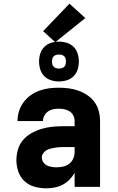

<svg xmlns="http://www.w3.org/2000/svg" viewBox="-20 -1014 640 1042"><path d="M231 8Q199 8 168 -0.5Q137 -9 113.5 -30.5Q90 -52 79.5 -82.5Q69 -113 69 -145Q69 -174 77.5 -203Q86 -232 105.5 -254.5Q125 -277 151 -291.5Q177 -306 205.5 -314.5Q234 -323 263.5 -326Q293 -329 322 -329H385V-357Q385 -373 378 -387Q371 -401 358 -409.5Q345 -418 329.5 -421Q314 -424 298 -424Q283 -424 268 -421Q253 -418 240.5 -409Q228 -400 220.5 -386Q213 -372 213 -357H75Q75 -384 83 -410Q91 -436 107 -458Q123 -480 145 -496Q167 -512 192.5 -521.5Q218 -531 244.5 -534.5Q271 -538 298 -538Q326 -538 353 -534.5Q380 -531 405.5 -522Q431 -513 454 -497.5Q477 -482 493 -460Q509 -438 516 -411Q523 -384 523 -357V0H385V-76Q373 -55 356.5 -38.5Q340 -22 320 -11.5Q300 -1 277 3.5Q254 8 231 8ZM287 -106Q305 -106 323 -110Q341 -114 355.5 -125Q370 -136 377.5 -153.5Q385 -171 385 -189V-216H322Q310 -216 298.5 -215Q287 -214 275.5 -212Q264 -210 252.5 -207Q241 -204 231 -198Q221 -192 214 -181.5Q207 -171 207 -159Q207 -146 215 -134Q223 -122 235 -116Q247 -110 260.5 -108Q274 -106 287 -106ZM300 -572Q278 -572 257 -578.5Q236 -585 220.5 -600.5Q205 -616 198.5 -637Q192 -658 192 -680Q192 -702 198.5 -723Q205 -744 220.5 -759.5Q236 -775 257 -781.5Q278 -788 300 -788Q322 -788 343 -781.5Q364 -775 379.5 -759.5Q395 -744 401.5 -723Q408 -702 408 -680Q408 -658 401.5 -637Q395 -616 379.5 -600.5Q364 -585 343 -578.5Q322 -572 300 -572ZM300 -642Q308 -642 315.5 -644Q323 -646 328.5 -651.5Q334 -657 336 -664.5Q338 -672 338 -680Q338 -688 336 -695.5Q334 -703 328.5 -708.5Q323 -714 315.5 -716Q308 -718 300 -718Q292 -718 284.5 -716Q277 -714 271.5 -708.5Q266 -703 264 -695.5Q262 -688 262 -680Q262 -672 264 -664.5Q266 -657 271.5 -651.5Q277 -646 284.5 -644Q292 -642 300 -642ZM280 -785 214 -845 357 -994 443 -916Z"/></svg>

Font: Iosevka Curly Heavy Extended
Style: Regular
Weight: 900
Width: 7
Monospace: yes
Designer: Belleve Invis
Foundry: Belleve Invis
Version: Version 11.1.0; ttfautohint (v1.8.3)